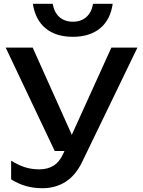

<svg xmlns="http://www.w3.org/2000/svg" viewBox="-20 -818 755 1017"><path d="M39 132V33Q78 57 112.5 68Q147 79 189 79Q232 79 263.5 59.5Q295 40 315 -4L570 -566H708L415 40Q380 112 326.5 145.5Q273 179 205 179Q157 179 116 167Q75 155 39 132ZM10 -566H153L399 -18H270ZM154 -798H259Q267 -752 295 -727.5Q323 -703 366 -703Q409 -703 437 -727.5Q465 -752 473 -798H577Q565 -713 510 -668Q455 -623 366 -623Q276 -623 221.5 -668Q167 -713 154 -798Z"/></svg>

Font: Unbounded Variable
Style: Regular
Weight: 400
Designer: Luke Prowse, Jean-Baptiste Morizot, Fátima Lázaro, Florian Runge
Foundry: NaN
Version: Version 1.600;FEAKit 1.0